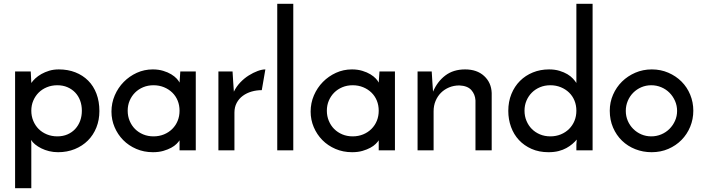

<svg xmlns="http://www.w3.org/2000/svg" viewBox="-20 -797 3727 1018"><path d="M507 -208Q507 -161 491 -121Q475 -81 446 -52Q417 -23 376.5 -6.5Q336 10 288 10Q263 10 240.5 4.5Q218 -1 199 -10.5Q180 -20 166 -31.5Q152 -43 145 -55Q145 -50 145.5 -44.5Q146 -39 146 -34V201H60V-418H143Q143 -406 144.5 -388.5Q146 -371 146 -357Q154 -369 167.5 -381.5Q181 -394 199.5 -404.5Q218 -415 241 -422Q264 -429 292 -429Q340 -429 379.5 -413.5Q419 -398 447.5 -369.5Q476 -341 491.5 -300Q507 -259 507 -208ZM405 -156.5Q414 -181 414 -210Q414 -239 405 -263.5Q396 -288 379 -306Q362 -324 338 -334.5Q314 -345 284 -345Q254 -345 228.5 -334.5Q203 -324 185 -306Q167 -288 156.5 -263.5Q146 -239 146 -210Q146 -181 156.5 -156Q167 -131 185 -113Q203 -95 228.5 -84.5Q254 -74 284 -74Q314 -74 338 -84.5Q362 -95 379 -113.5Q396 -132 405 -156.5Z M667.5 -263.5Q657 -239 657 -210Q657 -181 667.5 -156Q678 -131 696 -113Q714 -95 739 -84.5Q764 -74 794 -74Q824 -74 849.5 -84.5Q875 -95 893.5 -113.5Q912 -132 922 -156.5Q932 -181 932 -210Q932 -239 922 -263.5Q912 -288 893.5 -306Q875 -324 849.5 -334.5Q824 -345 794 -345Q764 -345 739 -334.5Q714 -324 696 -306Q678 -288 667.5 -263.5ZM571 -205Q571 -251 588.5 -291.5Q606 -332 636 -362.5Q666 -393 705.5 -411Q745 -429 790 -429Q820 -429 845 -421.5Q870 -414 888 -403Q906 -392 917 -380Q928 -368 932 -359L936 -418H1018V0H932V-53Q927 -45 916 -34Q905 -23 887.5 -13.5Q870 -4 846 3Q822 10 791 10Q743 10 702.5 -7.5Q662 -25 633 -54.5Q604 -84 587.5 -123Q571 -162 571 -205Z M1368 -319Q1340 -319 1314 -311.5Q1288 -304 1267.5 -289Q1247 -274 1235 -251.5Q1223 -229 1223 -200V0H1138V-418H1213Q1215 -387 1216.5 -361.5Q1218 -336 1220 -311Q1233 -338 1254 -360Q1275 -382 1299 -397Q1323 -412 1346 -420.5Q1369 -429 1387 -429Z M1535 0H1450V-777H1535Z M1723.5 -263.5Q1713 -239 1713 -210Q1713 -181 1723.5 -156Q1734 -131 1752 -113Q1770 -95 1795 -84.5Q1820 -74 1850 -74Q1880 -74 1905.5 -84.5Q1931 -95 1949.5 -113.5Q1968 -132 1978 -156.5Q1988 -181 1988 -210Q1988 -239 1978 -263.5Q1968 -288 1949.5 -306Q1931 -324 1905.5 -334.5Q1880 -345 1850 -345Q1820 -345 1795 -334.5Q1770 -324 1752 -306Q1734 -288 1723.5 -263.5ZM1627 -205Q1627 -251 1644.5 -291.5Q1662 -332 1692 -362.5Q1722 -393 1761.5 -411Q1801 -429 1846 -429Q1876 -429 1901 -421.5Q1926 -414 1944 -403Q1962 -392 1973 -380Q1984 -368 1988 -359L1992 -418H2074V0H1988V-53Q1983 -45 1972 -34Q1961 -23 1943.5 -13.5Q1926 -4 1902 3Q1878 10 1847 10Q1799 10 1758.5 -7.5Q1718 -25 1689 -54.5Q1660 -84 1643.5 -123Q1627 -162 1627 -205Z M2194 -418H2269Q2271 -387 2272.5 -361.5Q2274 -336 2276 -311Q2299 -365 2341.5 -397Q2384 -429 2446 -429Q2509 -429 2547 -394Q2585 -359 2587 -304V0H2501V-265Q2499 -297 2479 -319.5Q2459 -342 2416 -344Q2386 -344 2361 -333.5Q2336 -323 2318 -305Q2300 -287 2289.5 -262Q2279 -237 2279 -207V0H2194Z M2771.5 -263.5Q2761 -239 2761 -210Q2761 -181 2771.5 -156Q2782 -131 2800 -113Q2818 -95 2843 -84.5Q2868 -74 2898 -74Q2928 -74 2953.5 -84.5Q2979 -95 2997.5 -113.5Q3016 -132 3026 -156.5Q3036 -181 3036 -210Q3036 -239 3026 -263.5Q3016 -288 2997.5 -306Q2979 -324 2953.5 -334.5Q2928 -345 2898 -345Q2868 -345 2843 -334.5Q2818 -324 2800 -306Q2782 -288 2771.5 -263.5ZM2675 -209Q2675 -258 2691.5 -298.5Q2708 -339 2737 -368Q2766 -397 2805.5 -413Q2845 -429 2891 -429Q2922 -429 2946.5 -421.5Q2971 -414 2988.5 -403.5Q3006 -393 3018 -380Q3030 -367 3036 -357V-777H3122V0H3036V-31Q3036 -37 3037 -44.5Q3038 -52 3038 -57Q3028 -45 3014.5 -33.5Q3001 -22 2983 -12Q2965 -2 2941.5 4Q2918 10 2888 10Q2838 10 2798.5 -7.5Q2759 -25 2731.5 -54.5Q2704 -84 2689.5 -124Q2675 -164 2675 -209Z M3308.5 -262Q3298 -237 3298 -209Q3298 -181 3308.5 -156.5Q3319 -132 3337.5 -113.5Q3356 -95 3380.5 -84.5Q3405 -74 3433 -74Q3461 -74 3486 -84.5Q3511 -95 3529.5 -113.5Q3548 -132 3559 -156.5Q3570 -181 3570 -209Q3570 -237 3559 -262Q3548 -287 3529.5 -305.5Q3511 -324 3486 -334.5Q3461 -345 3433 -345Q3405 -345 3380.5 -334.5Q3356 -324 3337.5 -305.5Q3319 -287 3308.5 -262ZM3213 -210Q3213 -255 3230.5 -295Q3248 -335 3278 -364.5Q3308 -394 3348.5 -411.5Q3389 -429 3436 -429Q3483 -429 3523.5 -411.5Q3564 -394 3593.5 -364.5Q3623 -335 3639.5 -295Q3656 -255 3656 -210Q3656 -165 3639.5 -125Q3623 -85 3593.5 -55Q3564 -25 3523.5 -7.5Q3483 10 3435 10Q3389 10 3348.5 -6Q3308 -22 3278 -51Q3248 -80 3230.5 -120.5Q3213 -161 3213 -210Z"/></svg>

Font: JosefinSans
Style: SemiBold
Weight: 600
Designer: Santiago Orozco
Foundry: Typemade
Version: Version 1.0 ; ttfautohint (v1.3)